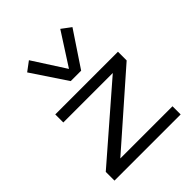

<svg xmlns="http://www.w3.org/2000/svg" viewBox="-250 -1071 1218 1218"><g transform="rotate(-45 359.5 -462.0)"><path d="M62.5 -78.1 537.6 -490.2H93.8V-562.5H656.2V-484.4L188 -73.2H656.2V0H62.5ZM156.2 -877 218.8 -923.8 359.4 -705.1 500 -923.8 562.5 -877 406.2 -642.6H312.5Z"/></g></svg>

Font: Michroma+
Style: Regular
Weight: 400
Designer: beogot
Foundry: beogot
Version: Version